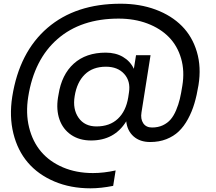

<svg xmlns="http://www.w3.org/2000/svg" viewBox="-20 -770 1162 1033"><path d="M466.8 243.2Q359.4 243.2 272.5 206.3Q185.5 169.4 130.1 104.7Q74.7 40 52 -51.8Q29.3 -143.6 45.9 -250Q84 -489.7 235.4 -619.9Q386.7 -750 628.9 -750Q732.4 -750 817.6 -718.3Q902.8 -686.5 959 -629.6Q1015.1 -572.8 1039.3 -490.7Q1063.5 -408.7 1047.9 -312Q1039.1 -257.8 1025.9 -213.4Q1012.7 -168.9 991.2 -129.4Q969.7 -89.8 941.9 -63.2Q914.1 -36.6 875 -21.2Q835.9 -5.9 788.1 -5.9Q732.9 -5.9 698.7 -36.1Q664.6 -66.4 659.2 -117.2Q595.7 -14.2 470.2 -14.2Q407.2 -14.2 362.8 -44.4Q318.4 -74.7 300 -127.2Q281.7 -179.7 292 -245.1L294.9 -261.2Q311.5 -368.7 377 -427.7Q442.4 -486.8 548.8 -486.8Q602.1 -486.8 641.4 -463.9Q680.7 -440.9 700.2 -399.9L711.9 -473.1H790L741.2 -165Q735.4 -129.9 750.7 -106.9Q766.1 -84 797.9 -84Q830.6 -84 856 -95.9Q881.3 -107.9 897.9 -127.2Q914.6 -146.5 927.5 -177Q940.4 -207.5 947.5 -237.5Q954.6 -267.6 960.9 -308.1Q974.1 -387.7 954.3 -455.6Q934.6 -523.4 888.7 -570.3Q842.8 -617.2 772.9 -643.6Q703.1 -669.9 618.2 -669.9Q416 -669.9 289.8 -560.3Q163.6 -450.7 131.8 -249Q117.7 -160.6 136.5 -84.5Q155.3 -8.3 200.9 45.7Q246.6 99.6 318.6 130.4Q390.6 161.1 480 161.1Q538.1 161.1 602.1 147L588.9 230Q522.9 243.2 466.8 243.2ZM499 -89.8Q570.3 -89.8 614 -130.9Q657.7 -171.9 669.9 -246.1L673.8 -272Q683.6 -333 648.4 -372.1Q613.3 -411.1 549.8 -411.1Q479 -411.1 436.3 -369.4Q393.6 -327.6 381.8 -252.9Q370.1 -183.1 402.6 -136.5Q435.1 -89.8 499 -89.8Z"/></svg>

Font: Sora Italic
Style: Regular
Weight: 400
Designer: Jonathan Barnbrook, Julián Moncada
Foundry: Barnbrook Fonts
Version: Version 2.000